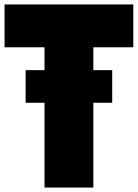

<svg xmlns="http://www.w3.org/2000/svg" viewBox="-26 -845 620 865"><path d="M174.5 0V-632H-5.5V-825H574.5V-632H394.5V0ZM89.5 -382V-529H479.5V-382Z"/></svg>

Font: Spartan Thin Black
Style: Regular
Weight: 900
Version: Version 1.004